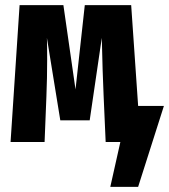

<svg xmlns="http://www.w3.org/2000/svg" viewBox="-20 -551 656 745"><path d="M616 -140 516 174H408L447 0H390L382 -181Q378 -267 375 -404L328 -84H214L162 -404Q163 -374 163 -320Q163 -249 160 -175L153 0H21L56 -531H226L273 -204L309 -531H489L516 -140Z"/></svg>

Font: Fira Mono
Style: Bold
Weight: 700
Monospace: yes
Designer: Carrois Corporate & Edenspiekermann AG
Foundry: Carrois Corporate GbR & Edenspiekermann AG
Version: Version 3.206